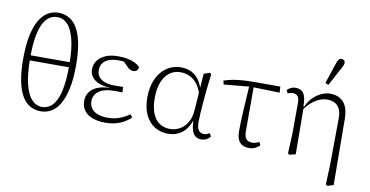

<svg xmlns="http://www.w3.org/2000/svg" viewBox="-87 -1018 2799 1453"><g transform="rotate(10 1312.5 -291.5)"><path d="M258 12Q301 12 338 -9.5Q375 -31 402.5 -78.5Q430 -126 445.5 -200Q461 -274 461 -378Q461 -476 447 -546Q433 -616 407 -660Q381 -704 344 -725Q307 -746 261 -746Q218 -746 181 -724Q144 -702 116.5 -655.5Q89 -609 73.5 -535Q58 -461 58 -356Q58 -258 72 -188Q86 -118 112 -73.5Q138 -29 175 -8.5Q212 12 258 12ZM261 -22Q216 -22 182 -58Q148 -94 128.5 -171.5Q109 -249 109 -375Q109 -469 120 -533.5Q131 -598 151 -637Q171 -676 198.5 -694Q226 -712 260 -712Q305 -712 338.5 -676.5Q372 -641 391 -564.5Q410 -488 410 -366Q410 -272 399.5 -206Q389 -140 369 -99.5Q349 -59 321.5 -40.5Q294 -22 261 -22ZM87 -353H433V-392H87Z M751 12Q696 12 654.5 -3.5Q613 -19 590.5 -49Q568 -79 568 -122Q568 -163 588.5 -191.5Q609 -220 648 -236Q687 -252 739 -253V-255Q693 -257 658.5 -270.5Q624 -284 604.5 -309Q585 -334 585 -370Q585 -407 606 -436Q627 -465 666.5 -482.5Q706 -500 764 -500Q802 -500 834.5 -494Q867 -488 891.5 -476Q916 -464 932 -447Q932 -431 922 -420.5Q912 -410 895 -410Q884 -410 874.5 -413.5Q865 -417 856.5 -424Q848 -431 838 -442L801 -480L852 -474L865 -458Q842 -464 820.5 -467Q799 -470 770 -470Q726 -470 696 -458Q666 -446 651 -424Q636 -402 636 -372Q636 -344 651 -322.5Q666 -301 697 -289Q728 -277 776 -277Q791 -277 807 -277.5Q823 -278 841 -278V-236Q822 -237 808 -237Q794 -237 780 -237Q739 -237 709 -229Q679 -221 660 -206.5Q641 -192 631.5 -173Q622 -154 622 -131Q622 -98 639 -75Q656 -52 688 -40Q720 -28 765 -28Q816 -28 857 -44Q898 -60 931 -84L948 -61Q928 -42 899.5 -25Q871 -8 834.5 2Q798 12 751 12Z M1234 12Q1177 12 1131.5 -16Q1086 -44 1060 -98.5Q1034 -153 1034 -231Q1034 -315 1062 -375Q1090 -435 1138 -467.5Q1186 -500 1245 -500Q1290 -500 1323.5 -484.5Q1357 -469 1380 -439.5Q1403 -410 1417 -367H1435L1424 -291Q1411 -353 1385.5 -390.5Q1360 -428 1325 -445.5Q1290 -463 1250 -463Q1202 -463 1166 -436.5Q1130 -410 1110 -359.5Q1090 -309 1090 -235Q1090 -169 1108 -122Q1126 -75 1161 -50.5Q1196 -26 1244 -26Q1281 -26 1316 -44.5Q1351 -63 1375 -101.5Q1399 -140 1403 -199L1415 -369L1423 -482L1468 -497L1480 -488Q1473 -433 1467 -377.5Q1461 -322 1457 -272Q1453 -222 1450.5 -181.5Q1448 -141 1448 -117Q1448 -68 1463.5 -50.5Q1479 -33 1503 -33Q1517 -33 1526.5 -37Q1536 -41 1546 -47L1560 -24Q1549 -9 1531.5 1Q1514 11 1491 11Q1467 11 1449 -0.5Q1431 -12 1420.5 -39Q1410 -66 1408 -114L1404 -113Q1392 -77 1368.5 -48.5Q1345 -20 1311.5 -4Q1278 12 1234 12Z M1586 -428 1579 -457Q1609 -467 1641.5 -473.5Q1674 -480 1715 -483.5Q1756 -487 1807 -487H2011L2014 -441L1790 -447ZM1857 12Q1827 12 1806 0.5Q1785 -11 1773.5 -35.5Q1762 -60 1762 -100Q1762 -129 1763 -166.5Q1764 -204 1766.5 -249.5Q1769 -295 1772.5 -349Q1776 -403 1780 -466H1813V-106Q1814 -62 1831 -47Q1848 -32 1875 -32Q1892 -32 1905 -37Q1918 -42 1928 -47L1939 -23Q1927 -10 1907 1Q1887 12 1857 12Z M2156 0 2163 -152 2164 -387Q2164 -425 2151 -440Q2138 -455 2113 -455Q2101 -455 2091 -452Q2081 -449 2074 -446L2063 -471Q2074 -481 2090 -489.5Q2106 -498 2129 -498Q2154 -498 2172 -486.5Q2190 -475 2199.5 -448Q2209 -421 2209 -372L2212 -371L2215 -3L2168 9ZM2479 182 2485 26 2488 -323Q2489 -368 2476 -396.5Q2463 -425 2438 -438.5Q2413 -452 2379 -452Q2348 -452 2317.5 -439Q2287 -426 2257.5 -400Q2228 -374 2202 -337L2197 -364H2213Q2231 -408 2260.5 -438Q2290 -468 2325 -484Q2360 -500 2394 -500Q2435 -500 2466.5 -482.5Q2498 -465 2515.5 -429Q2533 -393 2534 -335L2538 177L2491 191ZM2342 -573 2393 -726Q2401 -752 2410 -763Q2419 -774 2431 -774Q2443 -774 2451 -767Q2459 -760 2459 -748Q2459 -737 2454.5 -727Q2450 -717 2440 -699L2367 -563Z"/></g></svg>

Font: Source Serif 4 Light
Style: Regular
Weight: 300
Designer: Frank Grießhammer
Foundry: Adobe Systems Incorporated
Version: Version 4.004;hotconv 1.0.116;makeotfexe 2.5.65601